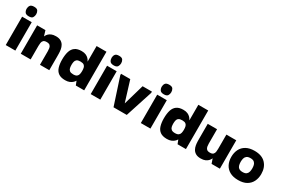

<svg xmlns="http://www.w3.org/2000/svg" viewBox="67 -1507 3551 2425"><g transform="rotate(30 1843.0 -294.5)"><path d="M46 0V-414H186V0ZM116 -459Q74 -459 59.5 -480.5Q45 -502 45 -530Q45 -557 59.5 -578Q74 -599 116 -599Q158 -599 171.5 -578Q185 -557 185 -530Q185 -502 171.5 -480.5Q158 -459 116 -459Z M265 0V-414H386L409 -338H411Q411 -338 416.5 -349.5Q422 -361 436 -376Q450 -391 475.5 -402.5Q501 -414 541 -414Q586 -414 613.5 -398Q641 -382 655.5 -356.5Q670 -331 675 -301.5Q680 -272 680.5 -244.5Q681 -217 681 -198V0H545V-199Q545 -221 541.5 -242Q538 -263 524 -277.5Q510 -292 476 -292Q443 -292 429 -277.5Q415 -263 412 -242Q409 -221 409 -199V0Z M916 10Q854 10 818.5 -15Q783 -40 768.5 -87Q754 -134 754 -198Q754 -267 769 -315Q784 -363 819.5 -388.5Q855 -414 916 -414Q954 -414 979 -402.5Q1004 -391 1018 -376Q1032 -361 1038 -349.5Q1044 -338 1044 -338H1046V-563H1190V0H1068L1046 -56H1044Q1044 -56 1037.5 -46Q1031 -36 1016 -23Q1001 -10 976.5 0Q952 10 916 10ZM968 -105Q1004 -105 1020.5 -118.5Q1037 -132 1041.5 -153.5Q1046 -175 1046 -199Q1046 -223 1041.5 -244.5Q1037 -266 1020.5 -279Q1004 -292 968 -292Q933 -292 916 -279Q899 -266 894.5 -244.5Q890 -223 890 -199Q890 -175 894.5 -153.5Q899 -132 916 -118.5Q933 -105 968 -105Z M1285 0V-414H1425V0ZM1355 -459Q1313 -459 1298.5 -480.5Q1284 -502 1284 -530Q1284 -557 1298.5 -578Q1313 -599 1355 -599Q1397 -599 1410.5 -578Q1424 -557 1424 -530Q1424 -502 1410.5 -480.5Q1397 -459 1355 -459Z M1803 -414H1939V-395L1811 0H1618L1489 -394V-414H1623L1715 -116H1717Z M2016 0V-414H2156V0ZM2086 -459Q2044 -459 2029.5 -480.5Q2015 -502 2015 -530Q2015 -557 2029.5 -578Q2044 -599 2086 -599Q2128 -599 2141.5 -578Q2155 -557 2155 -530Q2155 -502 2141.5 -480.5Q2128 -459 2086 -459Z M2400 10Q2338 10 2302.5 -15Q2267 -40 2252.5 -87Q2238 -134 2238 -198Q2238 -267 2253 -315Q2268 -363 2303.5 -388.5Q2339 -414 2400 -414Q2438 -414 2463 -402.5Q2488 -391 2502 -376Q2516 -361 2522 -349.5Q2528 -338 2528 -338H2530V-563H2674V0H2552L2530 -56H2528Q2528 -56 2521.5 -46Q2515 -36 2500 -23Q2485 -10 2460.5 0Q2436 10 2400 10ZM2452 -105Q2488 -105 2504.5 -118.5Q2521 -132 2525.5 -153.5Q2530 -175 2530 -199Q2530 -223 2525.5 -244.5Q2521 -266 2504.5 -279Q2488 -292 2452 -292Q2417 -292 2400 -279Q2383 -266 2378.5 -244.5Q2374 -223 2374 -199Q2374 -175 2378.5 -153.5Q2383 -132 2400 -118.5Q2417 -105 2452 -105Z M2893 10Q2848 10 2820.5 -6Q2793 -22 2778.5 -47.5Q2764 -73 2759 -102.5Q2754 -132 2753.5 -159.5Q2753 -187 2753 -206V-414H2889V-205Q2889 -184 2892.5 -162.5Q2896 -141 2910.5 -126.5Q2925 -112 2958 -112Q2991 -112 3005 -126.5Q3019 -141 3022 -162.5Q3025 -184 3025 -205V-414H3169V0H3048L3025 -66H3023Q3023 -66 3017.5 -54.5Q3012 -43 2998 -28Q2984 -13 2958.5 -1.5Q2933 10 2893 10Z M3438 10Q3365 10 3316 -17.5Q3267 -45 3243 -93Q3219 -141 3219 -202Q3219 -264 3243 -312Q3267 -360 3316 -387.5Q3365 -415 3438 -415Q3545 -415 3600.5 -356.5Q3656 -298 3656 -202Q3656 -142 3632.5 -94Q3609 -46 3561 -18Q3513 10 3438 10ZM3438 -106Q3475 -106 3493 -121Q3511 -136 3516.5 -159.5Q3522 -183 3522 -207Q3522 -232 3516.5 -255Q3511 -278 3493 -293.5Q3475 -309 3438 -309Q3401 -309 3382.5 -293.5Q3364 -278 3358.5 -255Q3353 -232 3353 -207Q3353 -183 3358.5 -159.5Q3364 -136 3382.5 -121Q3401 -106 3438 -106Z"/></g></svg>

Font: Darker Grotesque Light Black
Style: Regular
Weight: 900
Version: Version 1.000;gftools[0.9.28]